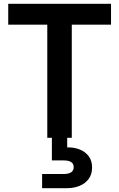

<svg xmlns="http://www.w3.org/2000/svg" viewBox="-20 -720 622 1003"><path d="M227 0V-591H23V-700H560V-591H355V0ZM200 263V189H312Q365 189 365 153Q365 118 312 118H251V-17H331V50Q366 49 395.5 60.5Q425 72 443 95.5Q461 119 461 155Q461 191 443 215Q425 239 395.5 251Q366 263 331 263Z"/></svg>

Font: Rethink Sans
Style: Bold
Weight: 700
Designer: The Rethink Sans project authors (Hans Thiessen). DM Sans designed by Colophon Foundry.
Foundry: Rethink Communications LLC
Version: Version 1.001